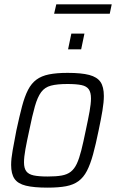

<svg xmlns="http://www.w3.org/2000/svg" viewBox="-20 -852 532 880"><path d="M198 8Q135 8 98.5 -1Q62 -10 46.5 -32.5Q31 -55 31 -96Q31 -124 38 -163Q45 -202 55 -254Q69 -319 81 -364.5Q93 -410 108.5 -440Q124 -470 147 -487Q170 -504 204.5 -511Q239 -518 290 -518Q353 -518 389 -508.5Q425 -499 440.5 -476.5Q456 -454 456 -412Q456 -384 449.5 -345Q443 -306 432 -254Q419 -190 406.5 -144.5Q394 -99 378.5 -69Q363 -39 340 -22Q317 -5 283 1.5Q249 8 198 8ZM199 -43Q237 -43 262.5 -47.5Q288 -52 304.5 -65Q321 -78 332 -101.5Q343 -125 352.5 -162.5Q362 -200 373 -254Q384 -305 390.5 -341Q397 -377 397 -401Q397 -428 387 -442.5Q377 -457 353.5 -462Q330 -467 289 -467Q242 -467 213.5 -459.5Q185 -452 168.5 -429.5Q152 -407 140 -365Q128 -323 114 -254Q103 -204 96.5 -168Q90 -132 90 -108Q90 -81 100.5 -67Q111 -53 134.5 -48Q158 -43 199 -43ZM292 -626 307 -698H367L352 -626ZM228 -789 238 -832H492L483 -789Z"/></svg>

Font: Saira SemiCondensed Light
Style: Italic
Weight: 300
Width: 4
Italic angle: -12°
Designer: Hector Gatti with collaboration of the Omnibus-Type team
Foundry: Omnibus-Type
Version: Version 1.101